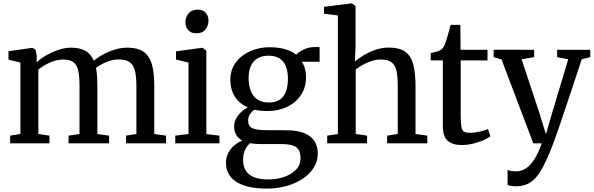

<svg xmlns="http://www.w3.org/2000/svg" viewBox="-20 -839 3477 1124"><path d="M39.5 0V-45L99.5 -54.5V-472.5L29.5 -490V-539L169 -559L187.5 -549.5L195 -513L194.5 -474Q215.5 -494.5 249.5 -514.2Q283.5 -534 322 -547Q360.5 -560 394.5 -560Q448 -560 480.5 -541.2Q513 -522.5 529.5 -483Q548 -500.5 580 -518.2Q612 -536 649.8 -548Q687.5 -560 724 -560Q770 -560 800.8 -546.8Q831.5 -533.5 849.5 -506Q867.5 -478.5 875.2 -436.2Q883 -394 883 -336V-54.5L952 -45V0H718V-45L778.5 -54.5V-332.5Q778.5 -385.5 770.8 -420.8Q763 -456 740.8 -473.5Q718.5 -491 675 -491Q650 -491 625.5 -483.8Q601 -476.5 579.2 -465Q557.5 -453.5 541.5 -441.5Q545 -427.5 546.8 -410.5Q548.5 -393.5 549.2 -374.8Q550 -356 550 -335V-54.5L618.5 -45V0H381.5V-45L445.5 -54.5V-334.5Q445.5 -387.5 438.8 -422Q432 -456.5 411.5 -473.5Q391 -490.5 349 -490.5Q310 -490.5 271 -472.2Q232 -454 204.5 -432.5V-54.5L269.5 -45V0Z M1006 0V-45L1083.5 -54.5V-472.5L1010.5 -490.5V-538.5L1161 -559H1166L1188 -542.5V-54L1264.5 -45V0ZM1129 -644Q1098 -644 1081.8 -662.8Q1065.5 -681.5 1065.5 -708.5Q1065.5 -737.5 1083.5 -760Q1101.5 -782.5 1136.5 -782.5H1137.5Q1168 -782.5 1184.2 -764Q1200.5 -745.5 1200.5 -718.5Q1200.5 -689 1182.8 -666.5Q1165 -644 1130 -644Z M1542 265Q1482 265 1437.2 254.8Q1392.5 244.5 1362.8 225Q1333 205.5 1318 177.8Q1303 150 1303 115Q1303 83 1316 57.2Q1329 31.5 1350.8 12.8Q1372.5 -6 1398.5 -16Q1375 -28.5 1362.8 -49.2Q1350.5 -70 1350.5 -100Q1350.5 -122.5 1361.5 -143.5Q1372.5 -164.5 1390.8 -181.8Q1409 -199 1431 -210Q1380 -233 1354.2 -274.5Q1328.5 -316 1328.5 -372.5Q1328.5 -432 1361.2 -474.8Q1394 -517.5 1446.5 -540Q1499 -562.5 1557.5 -562.5Q1608 -562.5 1647.5 -551.5Q1687 -540.5 1714 -519Q1725 -532 1755.2 -547.8Q1785.5 -563.5 1822 -563.5H1851V-477.5H1747Q1754.5 -466.5 1760 -452.5Q1765.5 -438.5 1768.5 -422Q1771.5 -405.5 1771.5 -387.5Q1771.5 -327 1741.8 -282.5Q1712 -238 1660.8 -213.5Q1609.5 -189 1544.5 -189Q1524 -189 1504.5 -191Q1485 -193 1468 -197Q1453.5 -185 1443 -169.5Q1432.5 -154 1432.5 -135.5Q1432.5 -100 1457 -88.5Q1481.5 -77 1539.5 -77L1656 -76.5Q1719 -76.5 1760 -60Q1801 -43.5 1820.8 -13Q1840.5 17.5 1840.5 60Q1840.5 104 1817.2 141.5Q1794 179 1752.8 206.8Q1711.5 234.5 1657.5 249.8Q1603.5 265 1542 265ZM1551 211.5Q1600 211.5 1643 196.8Q1686 182 1712.8 154.5Q1739.5 127 1739.5 87.5Q1739.5 61 1730.8 42.5Q1722 24 1698 14.2Q1674 4.5 1627.5 4.5H1509.5Q1491 4.5 1474.5 3.2Q1458 2 1444 -1Q1425 16 1414 39.8Q1403 63.5 1403 97Q1403 133 1418.2 158.8Q1433.5 184.5 1466 198Q1498.5 211.5 1551 211.5ZM1553.5 -239Q1611.5 -239 1638.5 -275Q1665.5 -311 1665.5 -378.5Q1665.5 -423.5 1652.5 -453.5Q1639.5 -483.5 1614.2 -498.2Q1589 -513 1552 -513Q1518 -513 1491.8 -499.8Q1465.5 -486.5 1450.5 -457.2Q1435.5 -428 1435.5 -380.5Q1435.5 -339.5 1447.8 -307.5Q1460 -275.5 1486 -257.2Q1512 -239 1553.5 -239Z M1958 -54V-748.5L1876.5 -759V-799L2035 -819H2040L2061.5 -804.5V-562L2057.5 -477.5Q2075.5 -495 2106.8 -514.2Q2138 -533.5 2176.8 -547Q2215.5 -560.5 2255 -560.5Q2317.5 -560.5 2351.8 -536.5Q2386 -512.5 2399.2 -462.2Q2412.5 -412 2412.5 -334.5V-54.5L2481.5 -45V0H2246.5V-45L2308.5 -54.5V-334.5Q2308.5 -387.5 2301.5 -422.2Q2294.5 -457 2273 -473.8Q2251.5 -490.5 2208.5 -490.5Q2182.5 -490.5 2155.8 -482Q2129 -473.5 2105 -460.2Q2081 -447 2062.5 -432.5V-54.5L2129 -45V0H1895.5V-45Z M2682.5 10Q2630 10 2601.2 -14.5Q2572.5 -39 2572.5 -102.5V-485.5H2501.5V-528Q2511 -530.5 2523 -533.5Q2535 -536.5 2545.2 -539.8Q2555.5 -543 2560.5 -547Q2567 -551 2571.2 -556.2Q2575.5 -561.5 2579.2 -568.2Q2583 -575 2586.5 -584.5Q2591 -596.5 2597.2 -617.8Q2603.5 -639 2609.2 -660Q2615 -681 2618 -693.5H2675L2676.5 -547.5H2834V-485.5H2677V-170.5Q2677 -120 2681 -97Q2685 -74 2697 -67.8Q2709 -61.5 2733 -61.5Q2759.5 -61.5 2790 -68.8Q2820.5 -76 2836.5 -83.5L2851 -41.5Q2836 -29.5 2809 -17.8Q2782 -6 2749 2Q2716 10 2682.5 10Z M3000 251.5Q2984.5 251.5 2971.5 249.2Q2958.5 247 2951.5 243.5V155.5Q2958 159.5 2971.8 161.8Q2985.5 164 3000 164Q3021.5 164 3041.5 155.8Q3061.5 147.5 3080.5 128.8Q3099.5 110 3117.2 78.2Q3135 46.5 3151.5 0H3102L2916 -491L2870 -504.5V-548L3107 -547.5V-504.5L3033.5 -492L3134 -189L3176 -53.5L3215.5 -189L3306.5 -492L3241.5 -504.5V-547.5H3435.5V-504.5L3385.5 -492Q3356.5 -403 3331.5 -328.8Q3306.5 -254.5 3286.8 -195.2Q3267 -136 3252 -92.5Q3237 -49 3227.2 -21.8Q3217.5 5.5 3213.5 15Q3183.5 92.5 3155 145.2Q3126.5 198 3090.2 224.8Q3054 251.5 3000 251.5Z"/></svg>

Font: Merriweather 36pt
Style: Regular
Weight: 400
Designer: Eben Sorkin
Foundry: Eben Sorkin
Version: Version 2.100